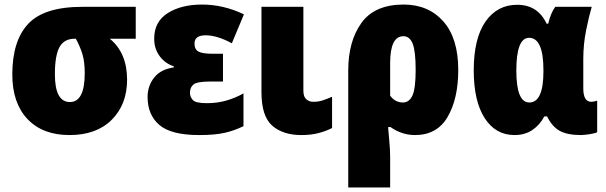

<svg xmlns="http://www.w3.org/2000/svg" viewBox="-20 -583 2662 843"><path d="M538 -233Q538 -351 462 -413H576V-553H341Q174 -553 104 -478.5Q34 -404 34 -256Q34 -131 100.5 -60.5Q167 10 285 10Q404 10 471 -57.5Q538 -125 538 -233ZM221 -257Q221 -340 241.5 -376.5Q262 -413 308 -413H313Q332 -378 342 -345Q352 -312 352 -262Q352 -135 287 -135Q221 -135 221 -257Z M959 -347H915Q869 -347 851.5 -356.5Q834 -366 834 -392Q834 -428 883 -428Q933 -428 998 -393L1051 -520Q961 -563 867 -563Q776 -563 716.5 -525.5Q657 -488 657 -413Q657 -369 681 -336.5Q705 -304 743 -292V-287Q686 -279 657 -242.5Q628 -206 628 -157Q628 -79 679.5 -34.5Q731 10 855 10Q922 10 965 0.5Q1008 -9 1049 -29V-173Q1016 -154 975.5 -142Q935 -130 888 -130Q839 -130 826.5 -144Q814 -158 814 -176Q814 -199 829.5 -212Q845 -225 903 -225H959Z M1312 -553H1128V-179Q1128 -72 1175.5 -31Q1223 10 1303 10Q1345 10 1378 1.5Q1411 -7 1438 -21V-158Q1412 -147 1394.5 -141.5Q1377 -136 1355 -136Q1338 -136 1325 -147Q1312 -158 1312 -185Z M1751 -424Q1779 -424 1792 -391Q1805 -358 1805 -276Q1805 -195 1791 -164Q1777 -133 1749 -133Q1715 -133 1693 -163V-306Q1693 -424 1751 -424ZM1992 -276Q1992 -415 1926.5 -489Q1861 -563 1752 -563Q1625 -563 1567 -482.5Q1509 -402 1509 -273V240H1693V107Q1693 72 1689 33Q1685 -6 1684 -25H1695Q1715 -10 1743 0Q1771 10 1802 10Q1899 10 1945.5 -70Q1992 -150 1992 -276Z M2239 10Q2284 10 2317 -12Q2350 -34 2370 -72H2382Q2404 -27 2437.5 -8.5Q2471 10 2531 10Q2544 10 2570 6Q2596 2 2602 -3V-141Q2587 -136 2576 -136Q2541 -136 2541 -195V-324Q2541 -389 2553.5 -450.5Q2566 -512 2578 -553H2418Q2408 -540 2400 -520.5Q2392 -501 2387 -479H2380Q2341 -562 2251 -562Q2163 -562 2111.5 -488Q2060 -414 2060 -274Q2060 -139 2108 -64.5Q2156 10 2239 10ZM2304 -133Q2247 -133 2247 -273Q2247 -417 2303 -417Q2366 -417 2366 -275V-270Q2366 -133 2304 -133Z"/></svg>

Font: Noto Sans Display SemiCondensed Black
Style: Regular
Weight: 900
Width: 4
Designer: Monotype Design Team
Foundry: Monotype Imaging Inc.
Version: Version 1.900